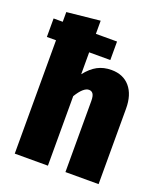

<svg xmlns="http://www.w3.org/2000/svg" viewBox="-140 -854 809 947"><g transform="rotate(20 264.5 -380.5)"><path d="M490 -396V0H316V-373Q316 -399 308.5 -410Q301 -421 287 -421Q258 -421 224 -365V0H50V-595H2V-692H50V-743L224 -761V-692H335V-595H224V-480Q253 -517 285 -534Q317 -551 358 -551Q420 -551 455 -510Q490 -469 490 -396Z"/></g></svg>

Font: Fira Sans Condensed ExtraBold
Style: Regular
Weight: 800
Width: 3
Designer: Carrois Corporate & Edenspiekermann AG
Foundry: Carrois Corporate GbR & Edenspiekermann AG
Version: Version 4.203